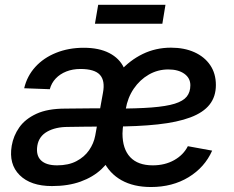

<svg xmlns="http://www.w3.org/2000/svg" viewBox="-20 -751 953 783"><path d="M191.9 7.8Q105 7.8 60.1 -36.9Q15.1 -81.5 27.8 -156.7Q34.7 -197.3 58.6 -231.4Q82.5 -265.6 128.4 -286.9Q174.3 -308.1 246.6 -308.1Q272.9 -308.1 296.9 -308.6Q320.8 -309.1 347.9 -309.1Q375 -309.1 410.2 -309.1L402.3 -234.9Q366.7 -234.9 328.9 -234.4Q291 -233.9 257.3 -233.4Q207 -233.4 172.9 -214.4Q138.7 -195.3 132.3 -157.2Q126 -117.7 147 -97.2Q168 -76.7 212.9 -76.7Q259.3 -76.7 291.7 -93.8Q324.2 -110.8 343.3 -138.4Q362.3 -166 368.2 -197.3L399.9 -372.6Q409.2 -421.9 387.5 -445.8Q365.7 -469.7 308.1 -469.7Q276.4 -469.7 250.5 -459.5Q224.6 -449.2 207.3 -430.9Q189.9 -412.6 183.1 -387.2L78.6 -391.1Q90.3 -440.9 124 -478Q157.7 -515.1 208.7 -535.6Q259.8 -556.2 321.8 -556.2Q383.8 -556.2 425.5 -534.7Q467.3 -513.2 485.6 -474.1Q503.9 -435.1 495.1 -381.8L455.1 -138.7L446.8 -136.2Q428.7 -93.8 394 -61.3Q359.4 -28.8 308.8 -10.5Q258.3 7.8 191.9 7.8ZM595.7 11.7Q524.9 11.7 475.6 -15.9Q426.3 -43.5 401.4 -95.2Q376.5 -147 379.4 -219.2Q381.3 -290 404.5 -351.6Q427.7 -413.1 468.3 -459Q508.8 -504.9 562 -530.8Q615.2 -556.6 677.2 -556.6Q731.4 -556.6 772.7 -538.1Q814 -519.5 837.2 -485.4Q860.4 -451.2 860.4 -404.3Q860.4 -356.9 834.7 -324.5Q809.1 -292 756.3 -272.2Q703.6 -252.4 623.5 -243.7Q543.5 -234.9 434.6 -234.9L447.3 -308.1Q538.1 -308.1 598.1 -312.7Q658.2 -317.4 692.6 -328.1Q727.1 -338.9 741.7 -357.2Q756.3 -375.5 756.3 -403.3Q756.3 -432.6 731.7 -450.2Q707 -467.8 666.5 -467.8Q623.5 -467.8 586.9 -446.8Q550.3 -425.8 525.4 -389.2Q500.5 -352.5 492.7 -305.7Q487.8 -276.9 484.9 -258.1Q481.9 -239.3 480.7 -227.3Q479.5 -215.3 479.5 -206.5Q479.5 -143.6 511 -110.1Q542.5 -76.7 603 -76.7Q652.3 -76.7 690.2 -97.9Q728 -119.1 746.1 -154.8L845.2 -136.7Q814.9 -68.4 749 -28.3Q683.1 11.7 595.7 11.7ZM654.8 -731.4 642.1 -654.3H367.2L380.4 -731.4Z"/></svg>

Font: Inter Medium
Style: Italic
Weight: 500
Italic angle: -9.3988°
Designer: Rasmus Andersson
Foundry: rsms
Version: Version 4.001;git-66647c0bb